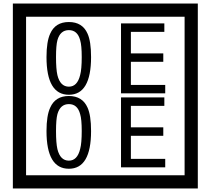

<svg xmlns="http://www.w3.org/2000/svg" viewBox="-20 -980 1195 1090"><path d="M1103 90H53V-960H1103ZM1028 15V-885H128V15ZM497 -656Q497 -442 371 -442Q244 -442 244 -656Q244 -744 265 -789Q294 -855 371 -855Q448 -855 477 -789Q497 -745 497 -656ZM444 -656Q444 -723 435 -752Q420 -809 371 -809Q322 -809 306 -752Q298 -723 298 -656Q298 -587 306 -553Q322 -488 371 -488Q419 -488 435 -554Q444 -587 444 -656ZM918 -450H667V-847H913V-799H723V-677H907V-629H723V-498H918ZM497 -236Q497 -22 371 -22Q244 -22 244 -236Q244 -324 265 -369Q294 -435 371 -435Q448 -435 477 -369Q497 -325 497 -236ZM444 -236Q444 -303 435 -332Q420 -389 371 -389Q322 -389 306 -332Q298 -303 298 -236Q298 -167 306 -133Q322 -68 371 -68Q419 -68 435 -134Q444 -167 444 -236ZM918 -30H667V-427H913V-379H723V-257H907V-209H723V-78H918Z"/></svg>

Font: Unicode BMP Fallback SIL
Style: Regular
Weight: 400
Foundry: NRSI, SIL International
Version: Version 5.1 Based on Unicode 5.1